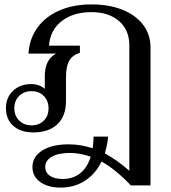

<svg xmlns="http://www.w3.org/2000/svg" viewBox="-20 -590 774 870"><path d="M662 -375V250H573Q502 176 440 142Q413 198 365 229Q317 260 255 260Q197 260 162 234.5Q127 209 127 167Q127 120 171.5 92Q216 64 291 64Q346 64 400 82Q404 50 404 29H470Q467 64 455 105Q512 136 566 184V-385Q566 -454 519.5 -494.5Q473 -535 394 -535Q311 -535 259 -494Q207 -453 202 -383H342V-351Q308 -340 293.5 -314.5Q279 -289 279 -241V-132Q279 -64 240 -27Q201 10 131 10Q74 10 40.5 -19.5Q7 -49 7 -100Q7 -148 39 -178.5Q71 -209 122 -209Q140 -209 156.5 -203Q173 -197 183 -187V-245Q183 -320 234 -347H109Q113 -414 149.5 -464.5Q186 -515 249 -542.5Q312 -570 395 -570Q475 -570 535.5 -545.5Q596 -521 629 -477Q662 -433 662 -375ZM200 -99Q200 -133 178.5 -155Q157 -177 123 -177Q89 -177 67 -155.5Q45 -134 45 -99Q45 -65 67 -43.5Q89 -22 123 -22Q157 -22 178.5 -43.5Q200 -65 200 -99ZM391 120Q343 103 297 103Q245 103 215 120Q185 137 185 166Q185 192 206 206.5Q227 221 264 221Q311 221 343.5 195Q376 169 391 120Z"/></svg>

Font: Fahkwang
Style: Regular
Weight: 400
Version: Version 1.000; ttfautohint (v1.6)